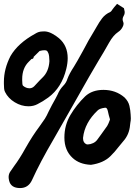

<svg xmlns="http://www.w3.org/2000/svg" viewBox="-51 -855 698 995"><path d="M421.4 -1H418Q360.8 -3.9 325.7 -36.1Q282.7 -75.2 282.7 -142.1Q282.7 -206.5 314.2 -259.5Q345.7 -312.5 390.1 -355.5Q426.3 -389.2 484.9 -389.2Q548.8 -389.2 594.2 -350.1Q614.3 -330.1 619.6 -306.9Q625 -283.7 626 -261.7Q627 -252 627 -241.7Q627 -230.5 624.5 -218.8Q623.5 -212.9 623 -206.5Q619.1 -157.7 587.4 -122.6Q575.7 -108.9 564 -94.2Q544.9 -68.8 520.5 -44.9Q484.9 -10.3 421.4 -1ZM403.8 -106.4Q418 -106.9 431.9 -113.5Q445.8 -120.1 454.3 -132.6Q462.9 -145 474.1 -159.7Q489.7 -180.7 504.4 -202.1Q511.7 -214.8 516.6 -229L519 -236.3Q512.2 -258.3 507.8 -279.8Q503.9 -296.9 495.1 -296.9Q494.1 -296.9 491.2 -296.4Q465.8 -293 455.6 -283.2Q387.7 -219.2 379.4 -141.1V-137.7Q379.4 -115.2 397 -107.4Q399.4 -106.4 403.8 -106.4ZM96.7 -304.2Q59.6 -304.2 25.4 -325Q-8.8 -345.7 -24.9 -378.4Q-29.3 -387.2 -29.8 -397.5L-30.8 -420.4V-431.2Q-30.8 -498 3.4 -564.5Q42 -631.3 131.3 -680.2Q149.4 -691.9 168.5 -691.9H171.4L177.7 -692.4Q197.3 -692.4 218.5 -681.2Q239.7 -669.9 254.9 -656.7Q299.8 -618.2 299.8 -553.7Q299.8 -527.8 292.5 -498Q269 -400.9 199.2 -349.6Q170.4 -328.6 142.6 -314.9Q122.1 -304.2 96.7 -304.2ZM102.1 -397.5Q116.2 -397.5 127 -408.7Q160.2 -444.8 169.4 -453.1Q201.7 -483.9 205.1 -538.1Q204.6 -566.9 200 -578.6Q195.3 -590.3 190.7 -592.5Q186 -594.7 179.2 -594.7Q168.5 -594.7 154.3 -590.8Q153.3 -590.3 123.5 -560.5Q123.5 -549.3 112.3 -549.3L98.6 -535.6Q64 -502 64 -445.3V-439Q64 -415.5 67.9 -411.1Q83.5 -397.5 102.1 -397.5ZM53.2 119.6Q4.9 119.6 -3.9 80.6Q-6.3 70.3 -6.3 62.5Q-6.3 48.8 0.5 37.1L22 5.9Q49.8 -30.8 82 -88.9Q117.7 -151.9 151.9 -197.3Q167.5 -218.3 181.6 -239.7Q191.9 -256.3 200.2 -275.4Q218.3 -312 236.8 -344.2Q243.7 -356.9 247.6 -365.2Q257.8 -390.6 276.9 -410.6Q292.5 -426.3 298.8 -447.3Q308.6 -473.6 332 -509.3Q345.7 -530.8 379.4 -592.3Q406.7 -645.5 439 -697.8L450.7 -717.8Q462.4 -739.3 478.3 -760.3Q494.1 -781.2 522 -793.9Q525.9 -796.4 531.2 -805.2Q537.1 -814 555.7 -835L591.3 -812.5L595.2 -793.9Q595.7 -787.1 593.3 -779.8Q584.5 -764.6 584.5 -754.9Q584.5 -748.5 587.4 -741.7Q589.4 -736.8 589.4 -731.9Q589.4 -724.6 584.5 -715.3Q576.7 -699.2 561 -689Q536.1 -672.4 514.6 -634.3Q487.3 -585.4 458.5 -538.6Q435.1 -499 411.6 -458.5Q323.7 -305.2 318.4 -294.4Q247.1 -168 227.5 -134.8Q157.2 -15.1 114.7 78.6Q95.7 119.6 53.2 119.6Z"/></svg>

Font: X Typewriter
Style: Bold
Weight: 700
Designer: GGBot
Version: 0.10